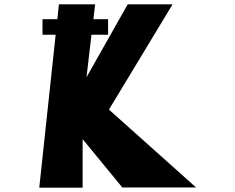

<svg xmlns="http://www.w3.org/2000/svg" viewBox="-20 -870 1091 890"><path d="M485 -362 889 -1H547L363 -225V0H162L238 -709H177V-781H246L253 -850H421L413 -781H481V-709H404L381 -512L572 -850H780Z"/></svg>

Font: OpenDyslexic
Style: Bold
Weight: 800
Designer: Abbie Gonzalez
Version: Version 0.920;hotconv 1.0.109;makeotfexe 2.5.65596